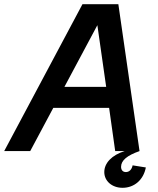

<svg xmlns="http://www.w3.org/2000/svg" viewBox="-52 -720 751 915"><path d="M-32 0H92L202 -206H468L497 0H542C481 19 445 57 445 100C445 143 482 175 532 175C588 175 632 137 643 78L580 68C576 88 564 100 548 100C533 100 525 90 525 75C525 45 553 21 613 0L512 -700H341ZM255 -306 412 -600 454 -306Z"/></svg>

Font: Uncut Sans Semibold Italic
Style: Regular
Weight: 600
Italic angle: -11°
Designer: Kasper Nordkvist
Foundry: UNCUT.wtf
Version: Version 1.304;Glyphs 3.2 (3246)